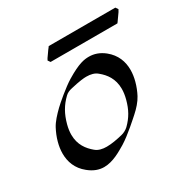

<svg xmlns="http://www.w3.org/2000/svg" viewBox="-128 -663 777 785"><g transform="rotate(-30 260.5 -271.0)"><path d="M520.9 -530.3 512.8 -542H198.3C195.9 -538.6 193.4 -534.7 189.9 -530.8L180.6 -517.6C170.7 -504.4 166.3 -497.1 164.7 -493.2L172.5 -481.9H487.9C490 -484.4 492.9 -487.8 495.5 -492.2L504.9 -505.4C513.2 -516.1 518.5 -524.9 520.9 -530.3ZM194.1 -345.2C235.8 -355 256.3 -356.9 268.5 -356.9C289.1 -356.9 307.4 -352.5 320.4 -340.8C346.6 -319.4 369.8 -289 369.8 -241.4C369.8 -227.2 367.7 -211.4 363 -193.8C352 -152.8 336.2 -124.5 307.6 -96.2C299 -87.9 285.3 -80.6 273.9 -78.1C247.8 -71.8 222.1 -66.9 198.6 -66.9C178.6 -66.9 160.6 -70.8 146.7 -82.5C120.7 -104.1 97 -134.1 97 -181.6C97 -195.3 99 -210.6 103.5 -227.5C114.9 -270 132.5 -301.3 162.1 -329.6C170.2 -337.9 182.2 -342.8 194.1 -345.2ZM360.9 -124C380.8 -141.6 399.6 -162.6 410.4 -183.1C419.4 -200.2 427 -219.2 432.2 -238.8C436.8 -255.8 439.5 -273.5 439.5 -291C439.5 -329.2 426.4 -366.9 390.3 -396C366.6 -415 342.2 -422.4 318.8 -422.4C296.8 -422.4 270.5 -418.9 209.9 -382.3C175.6 -361.8 120.9 -314.5 109 -302.7C87.9 -282.2 68 -260.7 57.1 -240.2C48.1 -223.1 40.2 -204.6 34.9 -184.6C30.3 -167.7 27.6 -150.1 27.6 -132.6C27.6 -94.4 40.7 -56.6 76.8 -27.8C100.4 -8.3 124.6 0 148 0C191 0 231.1 -25.9 257.1 -41C296.9 -65.4 352.6 -116.7 360.9 -124Z"/></g></svg>

Font: Pierce
Style: Oblique
Weight: 400
Italic angle: -15°
Version: Version 0.2.0